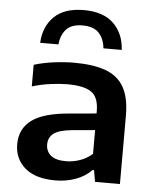

<svg xmlns="http://www.w3.org/2000/svg" viewBox="-56 -853 730 910"><g transform="rotate(5 309.0 -398.0)"><path d="M241.5 9.5Q145.5 9.5 96 -33.8Q46.5 -77 46.5 -146Q46.5 -220 103 -261.5Q159.5 -303 286 -312.5L408.5 -323.5V-334.5Q408.5 -401 373.2 -425.2Q338 -449.5 259 -449.5Q224 -449.5 178.8 -443.5Q133.5 -437.5 91.5 -424.5V-527.5Q135.5 -541 186.5 -547.5Q237.5 -554 281.5 -554Q372.5 -554 431.5 -532.8Q490.5 -511.5 519.2 -461.5Q548 -411.5 548 -324.5V0H429.5L420 -55H413Q383 -23.5 337.8 -7Q292.5 9.5 241.5 9.5ZM188 -157.5Q188 -124.5 211.2 -105Q234.5 -85.5 283 -85.5Q316.5 -85.5 349.2 -96.8Q382 -108 408.5 -131.5V-244.5L298 -234.5Q237.5 -228.5 212.8 -209.5Q188 -190.5 188 -157.5ZM113 -634Q117 -712 165.5 -759.2Q214 -806.5 306.5 -806.5Q399 -806.5 448 -759Q497 -711.5 501 -634H414Q409.5 -679.5 384.2 -706.5Q359 -733.5 306.5 -733.5Q254 -733.5 229.2 -706.5Q204.5 -679.5 200 -634Z"/></g></svg>

Font: Encode Sans Expanded Expanded SemiBold
Style: Regular
Weight: 600
Width: 7
Designer: Multiple Designers
Foundry: Impallari Type
Version: Version 3.000; ttfautohint (v1.8.3) -l 8 -r 50 -G 200 -x 14 